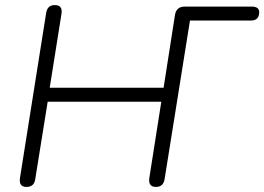

<svg xmlns="http://www.w3.org/2000/svg" viewBox="-20 -731 1042 757"><path d="M84 6Q53 6 59 -31L162 -680Q167 -711 196 -711Q229 -711 222 -674L176 -385H625L670 -673Q676 -705 708 -705H972Q1002 -705 1002 -683Q1002 -650 969 -650H729L629 -25Q624 6 595 6Q563 6 569 -31L616 -330H168L119 -25Q115 6 84 6Z"/></svg>

Font: Nunito Light
Style: Italic
Weight: 300
Italic angle: -9°
Designer: Vernon Adams
Foundry: Vernon Adams
Version: Version 3.601; ttfautohint (v1.8.2.53-6de2)